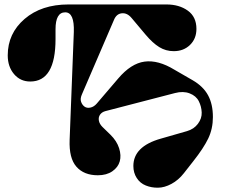

<svg xmlns="http://www.w3.org/2000/svg" viewBox="-20 -780 1031 871"><path d="M15.1 -528.8Q15.1 -628.4 91.6 -694.1Q168 -759.8 291 -759.8H734.9Q793 -759.8 832 -731.7Q871.1 -703.6 871.1 -648.9Q871.1 -604.5 842 -576.2Q813 -547.9 768.1 -547.9Q732.4 -547.9 702.6 -566.2Q672.9 -584.5 641.1 -622.1L577.1 -698.2Q557.1 -722.2 532.7 -719.7Q508.3 -717.3 497.1 -689.9L352.1 -353Q342.8 -332.5 347.9 -318.1Q353 -303.7 363.8 -296.1Q374.5 -288.6 390.4 -292Q406.2 -295.4 418.9 -310.1L516.1 -423.8Q574.2 -492.2 635.7 -500.5Q697.3 -508.8 771 -463.9L854 -416Q901.9 -388.2 923.8 -347.9Q945.8 -307.6 945.8 -249Q945.8 -195.8 924.6 -151.6Q903.3 -107.4 856.9 -48.8L814 5.9Q789.6 37.1 757.8 54.2Q726.1 71.3 696.5 71.5Q667 71.8 641.4 61.5Q615.7 51.3 600.3 27.6Q585 3.9 585 -26.9Q585 -115.7 709 -150.9L828.1 -185.1Q859.9 -194.3 877.9 -218.5Q896 -242.7 895 -269.8Q894 -296.9 881.8 -321Q869.6 -345.2 840.3 -356.4Q811 -367.7 773.9 -357.9L458 -275.9Q441.9 -271.5 433.8 -259.8Q425.8 -248 428.5 -232.9Q431.2 -217.8 444.8 -204.1L481 -168.9Q509.8 -140.6 520.3 -107.7Q530.8 -74.7 523.2 -47.9Q515.6 -21 489.5 -2.9Q463.4 15.1 423.8 15.1Q360.8 15.1 326.7 -23.7Q292.5 -62.5 295.9 -146L314.9 -634.8Q317.9 -724.1 275.9 -724.1Q231.9 -724.1 231.9 -647V-603Q231.9 -410.2 117.2 -410.2Q72.3 -410.2 43.7 -443.8Q15.1 -477.5 15.1 -528.8Z"/></svg>

Font: Pilowlava
Style: Regular
Weight: 400
Designer: Anton Moglia, Jérémy Landes, Maksym Kobuzan (Cyrillic), Velvetyne Type Foundry
Foundry: Anton Moglia, Jérémy Landes, Velvetyne Type Foundry
Version: Version 1.001;hotconv 1.0.109;makeotfexe 2.5.65596